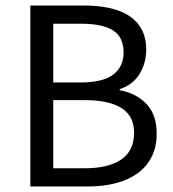

<svg xmlns="http://www.w3.org/2000/svg" viewBox="-20 -676 628 696"><path d="M90 0V-656H285Q335 -656 376.5 -647Q418 -638 447.5 -619Q477 -600 493.5 -569.5Q510 -539 510 -496Q510 -447 485.5 -407.5Q461 -368 414 -353V-349Q474 -338 511 -299Q548 -260 548 -192Q548 -144 530 -108Q512 -72 479 -48Q446 -24 400 -12Q354 0 299 0ZM173 -377H270Q354 -377 391 -406Q428 -435 428 -485Q428 -542 389.5 -566Q351 -590 274 -590H173ZM173 -66H287Q372 -66 419 -97.5Q466 -129 466 -195Q466 -256 420 -284.5Q374 -313 287 -313H173Z"/></svg>

Font: SourceSansPro
Style: Book
Weight: 400
Designer: Paul D. Hunt
Foundry: Adobe Systems Incorporated
Version: Version 2.021;PS 2.000;hotconv 1.0.86;makeotf.lib2.5.63406